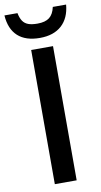

<svg xmlns="http://www.w3.org/2000/svg" viewBox="-113 -962 529 1006"><g transform="rotate(-10 151.0 -458.5)"><path d="M93.8 0V-713.9H210V0ZM-12.7 -916.5H56.6Q62 -889.2 72.8 -873.5Q83.5 -857.9 102.1 -851.1Q120.6 -844.2 150.9 -844.2Q192.4 -844.2 214.4 -861.3Q236.3 -878.4 244.6 -916.5H315.4Q309.1 -845.2 266.4 -806.6Q223.6 -768.1 150.4 -768.1Q74.7 -768.1 33.4 -805.9Q-7.8 -843.8 -12.7 -916.5Z"/></g></svg>

Font: Viking Open Sans Light
Style: Bold
Weight: 600
Foundry: Ascender Corporation
Version: Version 2.001